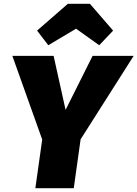

<svg xmlns="http://www.w3.org/2000/svg" viewBox="-20 -990 723 1010"><path d="M683 -696 404 -257 368 0H166L202 -256L45 -696H262L325 -412L467 -696ZM234 -752 175 -829 337 -970H453L575 -829L502 -752L380 -839Z"/></svg>

Font: Fira Sans Black
Style: Italic
Weight: 900
Italic angle: -8°
Designer: Carrois Corporate & Edenspiekermann AG
Foundry: Carrois Corporate GbR & Edenspiekermann AG
Version: Version 4.203